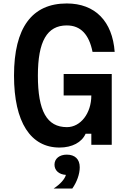

<svg xmlns="http://www.w3.org/2000/svg" viewBox="-20 -837 740 1110"><path d="M324 16C397 16 453 -14 475 -64H508V0H626V-409H348V-285H508C508 -182 446 -102 367 -102C251 -102 199 -195 199 -400C199 -598 252 -690 366 -690C447 -690 495 -637 515 -537H643C630 -714 530 -817 366 -817C165 -817 61 -677 61 -400C61 -129 158 16 324 16ZM290 253H398C424 216 441 170 441 130C441 83 413 57 366 57C324 57 295 80 295 115C295 149 322 172 361 174C355 197 330 227 290 253Z"/></svg>

Font: Martian Mono Std Md
Style: Regular
Weight: 500
Monospace: yes
Designer: Roman Shamin
Foundry: Evil Martians
Version: Version 1.000